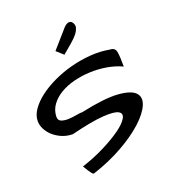

<svg xmlns="http://www.w3.org/2000/svg" viewBox="-143 -871 914 1015"><g transform="rotate(-20 314.0 -363.5)"><path d="M168.9 -19.5Q238.3 -42 298.3 -72.3Q358.4 -102.5 398.9 -131.8Q439.5 -161.1 453.6 -186Q467.8 -210.9 445.8 -223.6Q423.8 -236.3 359.4 -231.9Q294.9 -227.5 176.8 -198.2Q141.6 -199.2 113.8 -211.9Q85.9 -224.6 66.4 -243.2Q46.9 -261.7 36.6 -283.7Q26.4 -305.7 26.4 -326.2Q26.4 -358.4 48.3 -390.1Q70.3 -421.9 107.4 -450.2Q144.5 -478.5 193.4 -501.5Q242.2 -524.4 295.9 -538.6Q349.6 -552.7 405.8 -557.1Q461.9 -561.5 513.7 -551.8Q543 -551.8 547.9 -525.9Q552.7 -500 552.7 -442.4Q512.7 -460.9 466.3 -468.8Q419.9 -476.6 373 -474.6Q326.2 -472.7 282.2 -461.4Q238.3 -450.2 204.6 -430.2Q170.9 -410.2 149.4 -380.9Q127.9 -351.6 127 -314.5Q127 -293.9 143.1 -287.6Q159.2 -281.2 181.2 -281.7Q203.1 -282.2 227.1 -286.6Q251 -291 265.6 -291Q397.5 -319.3 470.7 -314.5Q543.9 -309.6 569.3 -283.2Q594.7 -256.8 577.1 -215.3Q559.6 -173.8 509.3 -127.9Q459 -82 381.8 -38.6Q304.7 4.9 210.9 35.2Q206.1 35.2 200.2 27.8Q194.3 20.5 188 10.7Q181.6 1 176.8 -7.8Q171.9 -16.6 168.9 -19.5ZM325.2 -738.3Q337.9 -753.9 349.6 -758.8Q361.3 -763.7 369.1 -760.3Q377 -756.8 381.8 -747.6Q386.7 -738.3 386.7 -727.5Q383.8 -715.8 379.4 -706.5Q375 -697.3 364.3 -684.6Q353.5 -671.9 333 -653.8Q312.5 -635.7 279.3 -608.4L241.2 -642.6Z"/></g></svg>

Font: Architects Daughter-petzku
Style: Regular
Weight: 400
Designer: Kimberly Geswein
Foundry: Kimberly Geswein
Version: Version 1.000 2010 initial release